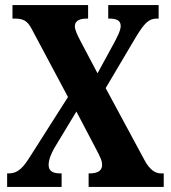

<svg xmlns="http://www.w3.org/2000/svg" viewBox="-20 -734 673 754"><path d="M8 0H222V-53H218C183 -53 171 -65 171 -87C171 -108 182 -132 193 -152L280 -296L354 -155C377 -112 381 -101 381 -86C381 -64 364 -53 331 -53H328V0H623V-53H612C591 -53 568 -66 547 -106L395 -388L514 -589C547 -643 564 -661 596 -661H603V-714H405V-661H408C434 -661 454 -656 454 -632C454 -614 440 -589 431 -571L363 -446L296 -573C286 -592 274 -616 274 -630C274 -646 283 -661 321 -661H326V-714H29V-661H40C81 -661 93 -644 111 -608L247 -353L100 -122C73 -79 53 -53 13 -53H8Z"/></svg>

Font: Noto Serif Georgian ExtraCondensed ExtraBold
Style: Regular
Weight: 800
Width: 2
Designer: Monotype Design Team, Akaki Razmadze
Foundry: Google LLC
Version: Version 2.003